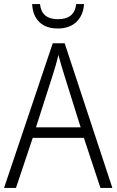

<svg xmlns="http://www.w3.org/2000/svg" viewBox="-20 -930 577 950"><path d="M477 0 395 -248H142L59 0H0L241 -716H300L536 0ZM297 -562Q291 -581 283 -608Q275 -635 269 -658Q263 -633 256 -608Q249 -583 242 -562L158 -300H379ZM396 -910Q392 -854 358 -821.5Q324 -789 266 -789Q208 -789 175 -820.5Q142 -852 139 -910H178Q185 -835 267 -835Q349 -835 357 -910Z"/></svg>

Font: Noto Sans Lao SemiCondensed Light
Style: Regular
Weight: 300
Width: 4
Designer: Monotype Design Team
Foundry: Monotype Imaging Inc.
Version: Version 2.003; ttfautohint (v1.8.4.7-5d5b)